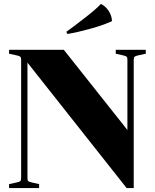

<svg xmlns="http://www.w3.org/2000/svg" viewBox="-20 -952 784 972"><path d="M547 -845Q504 -825 437.5 -806.5Q371 -788 321 -780L316 -791L354 -819Q363 -826 412 -863.5Q461 -901 491 -932Q514 -921 530 -897Q546 -873 547 -845ZM63 -672 26 -680V-700H303L625 -294V-651Q625 -662 620.5 -665.5Q616 -669 602 -672L566 -680V-700H718V-680L681 -672Q666 -669 661.5 -665Q657 -661 657 -650V0H621L119 -635V-49Q119 -38 123.5 -34.5Q128 -31 142 -28L178 -20V0H26V-20L63 -28Q78 -31 82.5 -35Q87 -39 87 -50V-650Q87 -661 82.5 -665Q78 -669 63 -672Z"/></svg>

Font: Chonburi
Style: Regular
Weight: 400
Designer: Thanarat Vachiruckul and Stawix Ruecha
Foundry: Cadson Demak & Katatrad
Version: Version 1.000